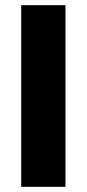

<svg xmlns="http://www.w3.org/2000/svg" viewBox="-20 -722 335 742"><path d="M62 -702H233V0H62Z"/></svg>

Font: SVN-Poppins
Style: Bold
Weight: 700
Designer: Ninad Kale (Devanagari), Jonny Pinhorn (Latin)
Foundry: Indian Type Foundry
Version: Version 3.200;PS 1.000;hotconv 16.6.54;makeotf.lib2.5.65590